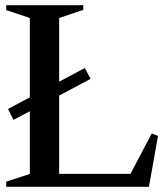

<svg xmlns="http://www.w3.org/2000/svg" viewBox="-20 -720 633 740"><path d="M32 -258 11 -300 307 -458 329 -416ZM4 0V-20L109 -54L95 -35V-665L109 -646L4 -681V-700H301V-682L194 -646L208 -665V-35L193 -50H498L476 -37L565 -206L589 -196L554 0Z"/></svg>

Font: Wittgenstein Medium
Style: Regular
Weight: 500
Designer: Jörg Drees
Foundry: Jörg Drees
Version: Version 1.500